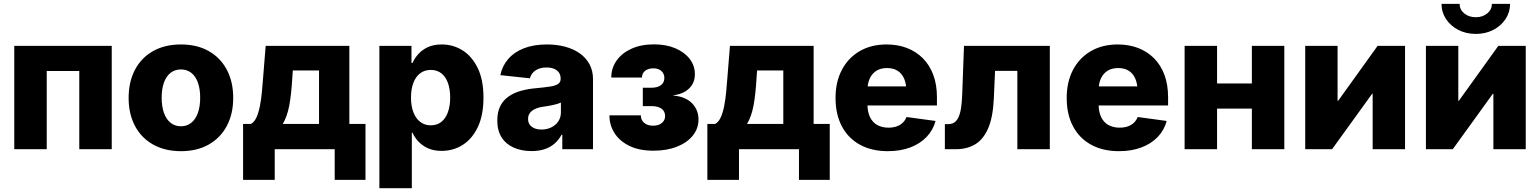

<svg xmlns="http://www.w3.org/2000/svg" viewBox="-20 -781 8061 1005"><path d="M564.9 -541V0H395V-409.2H224.6V0H54.7V-541Z M927.2 10.3Q842.8 10.3 781 -24.7Q719.2 -59.6 686.3 -122.3Q653.3 -185.1 653.3 -268.6Q653.3 -352.5 686.3 -415.5Q719.2 -478.5 781 -513.4Q842.8 -548.3 927.2 -548.3Q1011.7 -548.3 1073 -513.4Q1134.3 -478.5 1167.5 -415.5Q1200.7 -352.5 1200.7 -268.6Q1200.7 -185.1 1167.5 -122.3Q1134.3 -59.6 1073 -24.7Q1011.7 10.3 927.2 10.3ZM927.2 -120.1Q959 -120.1 981.7 -138.7Q1004.4 -157.2 1016.1 -190.9Q1027.8 -224.6 1027.8 -269.5Q1027.8 -314.9 1016.1 -348.1Q1004.4 -381.3 981.7 -399.4Q959 -417.5 927.2 -417.5Q895 -417.5 872.3 -399.4Q849.6 -381.3 837.9 -348.1Q826.2 -314.9 826.2 -269.5Q826.2 -224.6 837.9 -190.9Q849.6 -157.2 872.3 -138.7Q895 -120.1 927.2 -120.1Z M1252.4 160.6V-132.3H1293.5Q1311.5 -142.1 1322.8 -167.2Q1334 -192.4 1340.6 -226.6Q1347.2 -260.7 1350.8 -298.6Q1354.5 -336.4 1356.9 -371.1L1370.6 -541H1808.6V-132.3H1893.1V160.6H1731.9V0H1418V160.6ZM1460 -132.3H1649.9V-412.1H1512.7L1509.8 -371.1Q1504.9 -285.6 1493.9 -227.8Q1482.9 -169.9 1460 -132.3Z M1965.8 204.1V-541H2133.8V-451.7H2139.2Q2150.4 -476.6 2170.4 -498.8Q2190.4 -521 2220.7 -534.7Q2251 -548.3 2292.5 -548.3Q2351.6 -548.3 2400.9 -517.6Q2450.2 -486.8 2480.5 -425Q2510.7 -363.3 2510.7 -270Q2510.7 -179.2 2481.7 -117.2Q2452.6 -55.2 2403.1 -23.2Q2353.5 8.8 2291 8.8Q2251 8.8 2220.9 -4.6Q2190.9 -18.1 2170.7 -39.6Q2150.4 -61 2139.2 -86.4H2135.7V204.1ZM2234.9 -125Q2267.6 -125 2290 -142.8Q2312.5 -160.6 2324.5 -193.6Q2336.4 -226.6 2336.4 -270Q2336.4 -314 2324.7 -346.7Q2313 -379.4 2290.3 -397.2Q2267.6 -415 2234.9 -415Q2202.6 -415 2179.4 -397.5Q2156.2 -379.9 2143.8 -347.4Q2131.3 -314.9 2131.3 -270Q2131.3 -226.1 2143.8 -193.6Q2156.2 -161.1 2179.4 -143.1Q2202.6 -125 2234.9 -125Z M2762.2 9.8Q2710.4 9.8 2669.7 -8.1Q2628.9 -25.9 2606 -61.3Q2583 -96.7 2583 -150.4Q2583 -195.3 2598.9 -226.3Q2614.7 -257.3 2643.1 -276.6Q2671.4 -295.9 2707.8 -305.9Q2744.1 -315.9 2785.6 -319.3Q2832 -323.7 2860.4 -328.1Q2888.7 -332.5 2901.6 -341.8Q2914.6 -351.1 2914.6 -367.7V-369.6Q2914.6 -388.2 2905.8 -400.9Q2897 -413.6 2880.6 -420.7Q2864.3 -427.7 2840.8 -427.7Q2817.4 -427.7 2799.3 -420.7Q2781.2 -413.6 2769.8 -400.9Q2758.3 -388.2 2753.9 -371.1L2599.1 -387.7Q2608.9 -436 2640.1 -472.2Q2671.4 -508.3 2722.4 -528.3Q2773.4 -548.3 2843.3 -548.3Q2894.5 -548.3 2938.7 -536.4Q2982.9 -524.4 3015.4 -501.2Q3047.9 -478 3065.9 -444.3Q3084 -410.6 3084 -366.7V0H2923.3V-75.7H2919.4Q2904.3 -47.9 2882.1 -28.8Q2859.9 -9.8 2830.1 0Q2800.3 9.8 2762.2 9.8ZM2814 -103Q2842.8 -103 2865.7 -114.3Q2888.7 -125.5 2902.3 -145.8Q2916 -166 2916 -192.9V-244.1Q2908.7 -240.7 2897.9 -237.3Q2887.2 -233.9 2874.5 -231.2Q2861.8 -228.5 2848.4 -226.3Q2835 -224.1 2822.3 -222.2Q2797.9 -218.8 2780.3 -210.4Q2762.7 -202.1 2753.4 -189.2Q2744.1 -176.3 2744.1 -158.2Q2744.1 -140.1 2753.2 -127.9Q2762.2 -115.7 2777.8 -109.4Q2793.5 -103 2814 -103Z M3400.4 7.8Q3325.7 7.8 3274.4 -17.3Q3223.1 -42.5 3196.5 -84.5Q3169.9 -126.5 3169.9 -177.2H3334.5Q3334.5 -152.3 3352.1 -137.7Q3369.6 -123 3397.9 -123Q3427.2 -123 3444.3 -137.2Q3461.4 -151.4 3461.4 -173.3Q3461.4 -198.7 3442.6 -212.2Q3423.8 -225.6 3390.1 -225.6H3344.7V-321.8H3390.1Q3420.9 -321.8 3439.2 -335Q3457.5 -348.1 3457.5 -373.5Q3457.5 -395 3442.1 -409.2Q3426.8 -423.3 3400.4 -423.3Q3373.5 -423.3 3356.9 -410.4Q3340.3 -397.5 3340.3 -375H3179.7Q3179.7 -424.8 3207.5 -464.1Q3235.4 -503.4 3285.6 -526.1Q3335.9 -548.8 3402.8 -548.8Q3466.3 -548.8 3514.4 -528.6Q3562.5 -508.3 3589.8 -473.1Q3617.2 -438 3617.2 -392.6Q3617.2 -345.2 3585.2 -316.2Q3553.2 -287.1 3503.9 -282.7V-281.2Q3569.3 -274.9 3602.8 -240Q3636.2 -205.1 3636.2 -155.8Q3636.2 -108.4 3606.4 -71.3Q3576.7 -34.2 3523.4 -13.2Q3470.2 7.8 3400.4 7.8Z M3682.6 160.6V-132.3H3723.6Q3741.7 -142.1 3752.9 -167.2Q3764.2 -192.4 3770.8 -226.6Q3777.3 -260.7 3781 -298.6Q3784.7 -336.4 3787.1 -371.1L3800.8 -541H4238.8V-132.3H4323.2V160.6H4162.1V0H3848.1V160.6ZM3890.1 -132.3H4080.1V-412.1H3942.9L3939.9 -371.1Q3935.1 -285.6 3924.1 -227.8Q3913.1 -169.9 3890.1 -132.3Z M4627 10.3Q4542.5 10.3 4481 -23.7Q4419.4 -57.6 4386.5 -120.1Q4353.5 -182.6 4353.5 -268.6Q4353.5 -352.1 4386.5 -415Q4419.4 -478 4479.7 -513.2Q4540 -548.3 4621.1 -548.3Q4678.7 -548.3 4726.8 -530Q4774.9 -511.7 4810.3 -476.3Q4845.7 -440.9 4865 -389.6Q4884.3 -338.4 4884.3 -272V-229H4412.6V-328.6H4803.2L4724.1 -305.2Q4724.1 -342.8 4712.6 -369.4Q4701.2 -396 4678.7 -410.4Q4656.2 -424.8 4623 -424.8Q4589.8 -424.8 4567.1 -410.4Q4544.4 -396 4532.5 -369.9Q4520.5 -343.8 4520.5 -308.1V-236.3Q4520.5 -195.8 4533.9 -168Q4547.4 -140.1 4572.3 -126.5Q4597.2 -112.8 4630.4 -112.8Q4653.8 -112.8 4672.6 -119.1Q4691.4 -125.5 4704.8 -138.2Q4718.3 -150.9 4725.1 -168.5L4877 -147.9Q4864.3 -100.1 4830.3 -64.5Q4796.4 -28.8 4744.9 -9.3Q4693.4 10.3 4627 10.3Z M4925.8 0V-131.3H4943.4Q4961.4 -131.3 4974.4 -139.4Q4987.3 -147.5 4996.3 -165.8Q5005.4 -184.1 5010.3 -214.4Q5015.1 -244.6 5016.6 -288.6L5025.9 -541H5475.1V0H5305.2V-410.2H5188.5L5182.1 -266.1Q5177.7 -167 5152.1 -108.6Q5126.5 -50.3 5083.7 -25.1Q5041 0 4984.4 0Z M5836.9 10.3Q5752.4 10.3 5690.9 -23.7Q5629.4 -57.6 5596.4 -120.1Q5563.5 -182.6 5563.5 -268.6Q5563.5 -352.1 5596.4 -415Q5629.4 -478 5689.7 -513.2Q5750 -548.3 5831.1 -548.3Q5888.7 -548.3 5936.8 -530Q5984.9 -511.7 6020.3 -476.3Q6055.7 -440.9 6075 -389.6Q6094.2 -338.4 6094.2 -272V-229H5622.6V-328.6H6013.2L5934.1 -305.2Q5934.1 -342.8 5922.6 -369.4Q5911.1 -396 5888.7 -410.4Q5866.2 -424.8 5833 -424.8Q5799.8 -424.8 5777.1 -410.4Q5754.4 -396 5742.4 -369.9Q5730.5 -343.8 5730.5 -308.1V-236.3Q5730.5 -195.8 5743.9 -168Q5757.3 -140.1 5782.2 -126.5Q5807.1 -112.8 5840.3 -112.8Q5863.8 -112.8 5882.6 -119.1Q5901.4 -125.5 5914.8 -138.2Q5928.2 -150.9 5935.1 -168.5L6086.9 -147.9Q6074.2 -100.1 6040.3 -64.5Q6006.3 -28.8 5954.8 -9.3Q5903.3 10.3 5836.9 10.3Z M6581.5 -344.2V-212.4H6301.8V-344.2ZM6350.6 -541V0H6180.7V-541ZM6702.6 -541V0H6532.7V-541Z M7334.5 0H7165V-290H7162.1L6952.6 0H6812V-541H6981.4V-253.4H6984.4L7190.9 -541H7334.5Z M7966.3 0H7796.9V-290H7793.9L7584.5 0H7443.8V-541H7613.3V-253.4H7616.2L7822.8 -541H7966.3ZM7705.1 -603.5Q7653.8 -603.5 7613.3 -624.5Q7572.8 -645.5 7549.1 -681.2Q7525.4 -716.8 7525.4 -760.7H7620.1Q7620.1 -731 7644.3 -710.9Q7668.5 -690.9 7705.1 -690.9Q7740.7 -690.9 7764.9 -710.9Q7789.1 -731 7789.1 -760.7H7884.3Q7884.3 -716.8 7860.6 -681.2Q7836.9 -645.5 7796.4 -624.5Q7755.9 -603.5 7705.1 -603.5Z"/></svg>

Font: Inter 17pt ExtraBold
Style: Regular
Weight: 800
Version: Version 4.001;git-66647c0bb